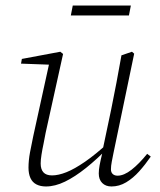

<svg xmlns="http://www.w3.org/2000/svg" viewBox="-20 -661 579 694"><path d="M146 13Q126 13 111.5 5.5Q97 -2 90 -17.5Q83 -33 83 -55Q83 -81 88.5 -110.5Q94 -140 100 -168L159 -437L165 -427L56 -431L59 -448L198 -474L208 -466L145 -181Q142 -163 137.5 -142Q133 -121 130 -102Q127 -83 127 -70Q127 -49 137 -38Q147 -27 168 -27Q191 -27 220 -38.5Q249 -50 287.5 -76.5Q326 -103 375 -148L380 -131H375Q331 -86 291 -54Q251 -22 215 -4.5Q179 13 146 13ZM383 13Q362 13 349.5 0.5Q337 -12 337 -34Q337 -47 340 -63.5Q343 -80 351 -113L350 -114L382 -266Q392 -315 401 -362.5Q410 -410 419 -461L457 -474L465 -467L390 -107Q387 -92 384 -76.5Q381 -61 381 -49Q381 -38 387.5 -32Q394 -26 405 -26Q428 -26 455.5 -47.5Q483 -69 512 -105L525 -95Q505 -66 483 -41.5Q461 -17 436 -2Q411 13 383 13ZM236 -605 243 -641H453L446 -605Z"/></svg>

Font: Source Serif 4 36pt Light
Style: Italic
Weight: 300
Italic angle: -12°
Designer: Frank Grießhammer
Foundry: Adobe Systems Incorporated
Version: Version 4.004;hotconv 1.0.116;makeotfexe 2.5.65601